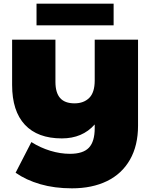

<svg xmlns="http://www.w3.org/2000/svg" viewBox="-20 -916 823 1046"><path d="M732 -700H496V-478C496 -434 486 -402.2 466 -382.5C446 -362.8 419.3 -353 386 -353C350.7 -353 324.5 -362.7 307.5 -382C290.5 -401.3 282 -430.7 282 -470V-700H46V-453C46 -358.3 69.2 -286.2 115.5 -236.5C161.8 -186.8 229 -162 317 -162C391.7 -162 451.3 -187.3 496 -238V-218C496 -169.3 485.5 -133.8 464.5 -111.5C443.5 -89.2 409 -78 361 -78C326.3 -78 290.8 -83.5 254.5 -94.5C218.2 -105.5 183.7 -121.3 151 -142L65 25C103 51.7 147.8 72.5 199.5 87.5C251.2 102.5 308.7 110 372 110C445.3 110 509 96.8 563 70.5C617 44.2 658.7 5.3 688 -46C717.3 -97.3 732 -159 732 -231ZM179 -896V-778H599V-896Z"/></svg>

Font: Montserrat Custom Black
Style: Regular
Weight: 900
Designer: Julieta Ulanovsky
Foundry: Julieta Ulanovsky
Version: Version 7.200